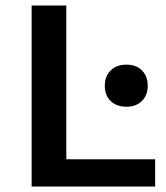

<svg xmlns="http://www.w3.org/2000/svg" viewBox="-20 -678 603 698"><path d="M544 -99V0H95V-658H221V-99ZM361 -366Q361 -401 382.5 -422Q404 -443 440 -443Q475 -443 496 -422Q517 -401 517 -366Q517 -332 496 -311Q475 -290 440 -290Q404 -290 382.5 -310.5Q361 -331 361 -366Z"/></svg>

Font: Ysabeau Infant
Style: Bold
Weight: 700
Designer: Christian Thalmann (Catharsis Fonts)
Version: Version 0.003